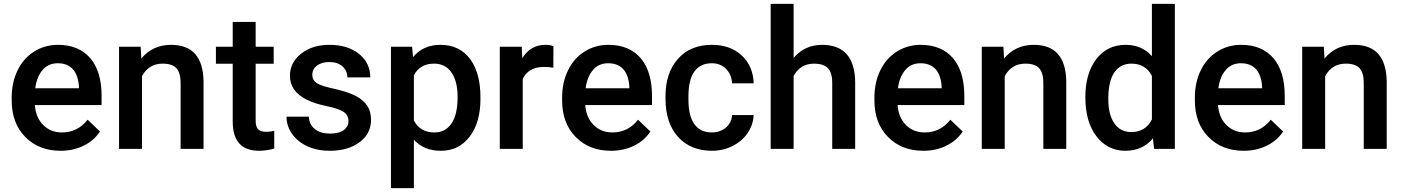

<svg xmlns="http://www.w3.org/2000/svg" viewBox="-20 -770 7252 993"><path d="M293.5 9.8C337.4 9.8 377 1 412.6 -16.6C447.8 -33.7 476.1 -58.1 497.1 -89.8L433.1 -150.9C398.9 -106.9 354.5 -85 300.3 -85C261.7 -85 229.5 -97.7 204.1 -123C178.2 -148.4 163.6 -183.1 160.2 -226.6H505.4V-274.4C505.4 -358.4 485.8 -423.3 446.8 -469.2C407.2 -515.1 351.6 -538.1 279.8 -538.1C234.4 -538.1 193.4 -526.4 156.7 -503.4C120.1 -480.5 91.3 -448.2 71.3 -406.7C50.8 -365.2 40.5 -317.9 40.5 -265.1V-250.5C40.5 -171.9 64 -108.9 110.8 -61.5C157.2 -14.2 218.3 9.8 293.5 9.8ZM279.3 -442.9C312 -442.9 337.9 -432.6 356.4 -412.6C375 -392.1 385.7 -361.8 388.2 -322.3V-313.5H162.1C167.5 -354 180.7 -385.7 200.7 -408.7C220.7 -431.6 246.6 -442.9 279.3 -442.9Z M707.5 -528.3H595.7V0H714.4V-376C737.8 -419.4 773.4 -440.9 821.3 -440.9C854 -440.9 877.9 -433.1 892.6 -417C906.7 -400.9 914.1 -376 914.1 -342.3V0H1032.7V-349.1C1030.8 -475.1 974.6 -538.1 864.7 -538.1C801.3 -538.1 750 -514.6 710.9 -467.3Z M1302.2 -656.7H1183.6V-528.3H1096.7V-440.4H1183.6V-141.1C1183.6 -40.5 1229 9.8 1320.3 9.8C1345.2 9.8 1371.6 5.9 1398.4 -1.5V-93.3C1384.3 -89.8 1370.6 -88.4 1356.9 -88.4C1336.4 -88.4 1322.3 -92.8 1314.5 -102.1C1306.2 -110.8 1302.2 -125.5 1302.2 -145.5V-440.4H1395.5V-528.3H1302.2Z M1782.2 -143.6C1782.2 -124.5 1773.9 -108.9 1757.8 -97.2C1741.7 -85 1717.8 -79.1 1686.5 -79.1C1654.3 -79.1 1628.4 -86.9 1608.9 -102.1C1589.4 -117.2 1578.6 -138.7 1577.1 -166.5H1461.9C1461.9 -134.8 1471.2 -105.5 1490.2 -78.1C1509.3 -50.8 1535.6 -29.3 1569.3 -13.7C1603 2 1641.6 9.8 1685.1 9.8C1749 9.8 1800.3 -4.9 1839.8 -34.7C1879.4 -64 1898.9 -102.5 1898.9 -149.9C1898.9 -178.2 1892.6 -202.1 1879.9 -222.2C1866.7 -242.2 1847.2 -259.3 1820.8 -273.4C1793.9 -287.6 1757.3 -299.8 1710.9 -310.1C1664.6 -320.3 1633.3 -330.1 1618.2 -340.3C1603 -350.6 1595.2 -364.7 1595.2 -382.8C1595.2 -402.8 1603.5 -418.9 1620.1 -431.2C1636.2 -443.4 1657.7 -449.2 1683.6 -449.2C1711.4 -449.2 1733.9 -441.9 1751 -426.8C1768.1 -411.6 1776.4 -392.6 1776.4 -369.6H1895C1895 -419.4 1875.5 -460 1836.9 -491.2C1797.9 -522.5 1746.6 -538.1 1683.6 -538.1C1624.5 -538.1 1575.7 -522.9 1537.1 -492.2C1498.5 -461.4 1479.5 -423.3 1479.5 -377.9C1479.5 -323.7 1509.3 -282.2 1568.4 -253.4C1595.2 -240.2 1628.9 -229.5 1669.4 -221.2C1710 -212.9 1738.8 -203.1 1756.3 -191.9C1773.4 -180.7 1782.2 -164.6 1782.2 -143.6Z M2464.8 -258.8V-266.1C2464.8 -351.6 2446.8 -418 2410.2 -466.3C2373.5 -514.2 2322.8 -538.1 2258.3 -538.1C2198.2 -538.1 2150.9 -517.1 2116.2 -474.6L2111.3 -528.3H2002V203.1H2120.6V-47.4C2155.3 -9.3 2201.7 9.8 2259.8 9.8C2322.3 9.8 2372.1 -14.6 2409.2 -63.5C2446.3 -111.8 2464.8 -177.2 2464.8 -258.8ZM2346.7 -269C2346.7 -207 2335.9 -161.1 2314.9 -130.9C2293.5 -100.1 2263.7 -85 2226.1 -85C2177.2 -85 2142.1 -105.5 2120.6 -146.5V-380.9C2141.6 -420.9 2176.8 -440.9 2225.1 -440.9C2264.2 -440.9 2294.4 -425.3 2315.4 -394.5C2336.4 -363.8 2346.7 -321.8 2346.7 -269Z M2841.8 -419.9 2842.3 -531.2C2831.1 -535.6 2817.4 -538.1 2800.3 -538.1C2749.5 -538.1 2710 -515.1 2681.2 -469.2L2678.2 -528.3H2564.9V0H2683.6V-361.3C2702.6 -402.8 2739.3 -423.8 2793.5 -423.8C2810.1 -423.8 2826.2 -422.4 2841.8 -419.9Z M3140.1 9.8C3184.1 9.8 3223.6 1 3259.3 -16.6C3294.4 -33.7 3322.8 -58.1 3343.8 -89.8L3279.8 -150.9C3245.6 -106.9 3201.2 -85 3147 -85C3108.4 -85 3076.2 -97.7 3050.8 -123C3024.9 -148.4 3010.3 -183.1 3006.8 -226.6H3352.1V-274.4C3352.1 -358.4 3332.5 -423.3 3293.5 -469.2C3253.9 -515.1 3198.2 -538.1 3126.5 -538.1C3081.1 -538.1 3040 -526.4 3003.4 -503.4C2966.8 -480.5 2938 -448.2 2918 -406.7C2897.5 -365.2 2887.2 -317.9 2887.2 -265.1V-250.5C2887.2 -171.9 2910.6 -108.9 2957.5 -61.5C3003.9 -14.2 3064.9 9.8 3140.1 9.8ZM3126 -442.9C3158.7 -442.9 3184.6 -432.6 3203.1 -412.6C3221.7 -392.1 3232.4 -361.8 3234.9 -322.3V-313.5H3008.8C3014.2 -354 3027.3 -385.7 3047.4 -408.7C3067.4 -431.6 3093.3 -442.9 3126 -442.9Z M3661.1 -85C3622.1 -85 3592.3 -99.1 3571.8 -127.4C3550.8 -155.3 3540.5 -198.2 3540.5 -255.4V-274.4C3541 -331.1 3551.3 -373.5 3572.3 -401.4C3593.3 -429.2 3622.6 -442.9 3661.1 -442.9C3690.9 -442.9 3715.8 -433.1 3735.4 -413.6C3754.4 -394 3764.6 -369.1 3766.1 -338.9H3877.9C3876 -398.4 3855.5 -446.8 3815.9 -483.4C3776.4 -520 3725.1 -538.1 3662.1 -538.1C3587.9 -538.1 3529.3 -514.2 3486.3 -465.8C3443.4 -417.5 3421.9 -353 3421.9 -272.5V-260.3C3421.9 -175.8 3443.4 -109.9 3486.8 -62C3530.3 -14.2 3588.9 9.8 3662.6 9.8C3700.7 9.8 3736.3 1.5 3769 -15.1C3801.8 -31.7 3828.1 -54.2 3847.2 -83C3866.2 -111.3 3876.5 -142.1 3877.9 -174.8H3766.1C3764.6 -149.4 3754.4 -127.9 3734.9 -110.8C3715.3 -93.8 3690.9 -85 3661.1 -85Z M4084.5 -470.7V-750H3965.8V0H4084.5V-377.4C4107.9 -419.9 4143.6 -440.9 4190.9 -440.9C4221.7 -440.9 4244.6 -433.6 4260.7 -418.5C4276.4 -403.3 4284.2 -377.4 4284.2 -340.8V0H4402.8V-345.2C4401.4 -473.6 4344.2 -538.1 4231.4 -538.1C4172.4 -538.1 4123 -515.6 4084.5 -470.7Z M4755.4 9.8C4799.3 9.8 4838.9 1 4874.5 -16.6C4909.7 -33.7 4938 -58.1 4959 -89.8L4895 -150.9C4860.8 -106.9 4816.4 -85 4762.2 -85C4723.6 -85 4691.4 -97.7 4666 -123C4640.1 -148.4 4625.5 -183.1 4622.1 -226.6H4967.3V-274.4C4967.3 -358.4 4947.8 -423.3 4908.7 -469.2C4869.1 -515.1 4813.5 -538.1 4741.7 -538.1C4696.3 -538.1 4655.3 -526.4 4618.7 -503.4C4582 -480.5 4553.2 -448.2 4533.2 -406.7C4512.7 -365.2 4502.4 -317.9 4502.4 -265.1V-250.5C4502.4 -171.9 4525.9 -108.9 4572.8 -61.5C4619.1 -14.2 4680.2 9.8 4755.4 9.8ZM4741.2 -442.9C4773.9 -442.9 4799.8 -432.6 4818.4 -412.6C4836.9 -392.1 4847.7 -361.8 4850.1 -322.3V-313.5H4624C4629.4 -354 4642.6 -385.7 4662.6 -408.7C4682.6 -431.6 4708.5 -442.9 4741.2 -442.9Z M5169.4 -528.3H5057.6V0H5176.3V-376C5199.7 -419.4 5235.4 -440.9 5283.2 -440.9C5315.9 -440.9 5339.8 -433.1 5354.5 -417C5368.7 -400.9 5376 -376 5376 -342.3V0H5494.6V-349.1C5492.7 -475.1 5436.5 -538.1 5326.7 -538.1C5263.2 -538.1 5211.9 -514.6 5172.9 -467.3Z M5593.3 -268.1C5593.3 -182.6 5612.3 -114.7 5650.9 -64.9C5689 -15.1 5738.8 9.8 5800.8 9.8C5859.9 9.8 5907.2 -11.7 5942.9 -54.7L5948.7 0H6056.2V-750H5937.5V-479.5C5902.8 -518.6 5857.9 -538.1 5801.8 -538.1C5738.3 -538.1 5687.5 -513.7 5649.9 -464.4C5612.3 -415 5593.3 -349.6 5593.3 -268.1ZM5711.9 -257.8C5711.9 -318.8 5722.2 -364.7 5743.2 -395.5C5764.2 -425.8 5793.5 -440.9 5832 -440.9C5880.4 -440.9 5915.5 -419.9 5937.5 -377.4V-151.9C5915 -108.4 5879.4 -86.9 5831.1 -86.9C5793 -86.9 5763.7 -102.1 5743.2 -132.3C5722.2 -162.1 5711.9 -204.1 5711.9 -257.8Z M6412.6 9.8C6456.5 9.8 6496.1 1 6531.7 -16.6C6566.9 -33.7 6595.2 -58.1 6616.2 -89.8L6552.2 -150.9C6518.1 -106.9 6473.6 -85 6419.4 -85C6380.9 -85 6348.6 -97.7 6323.2 -123C6297.4 -148.4 6282.7 -183.1 6279.3 -226.6H6624.5V-274.4C6624.5 -358.4 6605 -423.3 6565.9 -469.2C6526.4 -515.1 6470.7 -538.1 6398.9 -538.1C6353.5 -538.1 6312.5 -526.4 6275.9 -503.4C6239.3 -480.5 6210.4 -448.2 6190.4 -406.7C6169.9 -365.2 6159.7 -317.9 6159.7 -265.1V-250.5C6159.7 -171.9 6183.1 -108.9 6230 -61.5C6276.4 -14.2 6337.4 9.8 6412.6 9.8ZM6398.4 -442.9C6431.2 -442.9 6457 -432.6 6475.6 -412.6C6494.1 -392.1 6504.9 -361.8 6507.3 -322.3V-313.5H6281.2C6286.6 -354 6299.8 -385.7 6319.8 -408.7C6339.8 -431.6 6365.7 -442.9 6398.4 -442.9Z M6826.7 -528.3H6714.8V0H6833.5V-376C6856.9 -419.4 6892.6 -440.9 6940.4 -440.9C6973.1 -440.9 6997.1 -433.1 7011.7 -417C7025.9 -400.9 7033.2 -376 7033.2 -342.3V0H7151.9V-349.1C7149.9 -475.1 7093.8 -538.1 6983.9 -538.1C6920.4 -538.1 6869.1 -514.6 6830.1 -467.3Z"/></svg>

Font: Shabnam FD Medium
Style: Regular
Weight: 500
Foundry: DejaVu fonts team - Redesigned by Saber Rastikerdar - Based on Vazir font
Version: Version 5.00;October 20, 2019;FontCreator 12.0.0.2547 64-bit